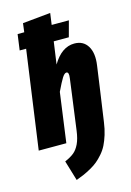

<svg xmlns="http://www.w3.org/2000/svg" viewBox="-144 -829 763 1122"><g transform="rotate(-15 238.0 -268.5)"><path d="M367.2 -550.8Q421.4 -550.8 447.5 -508.1Q473.6 -465.3 462.9 -392.1L445.8 -270L416 -62Q410.6 -22 400.1 11.7Q389.6 45.4 377 70.6Q364.3 95.7 345.5 117.2Q326.7 138.7 309.1 153.3Q291.5 168 267.1 181.6Q242.7 195.3 222.7 204.1Q202.6 212.9 174.8 223.1L138.2 101.1Q173.3 85.9 193.6 69.3Q213.9 52.7 228.3 22.5Q242.7 -7.8 249 -56.2L277.8 -270L290 -361.8Q295.4 -398.9 278.8 -398.9Q267.1 -398.9 252.9 -376.5Q238.8 -354 212.9 -299.8L171.9 0H4.9L87.9 -594.2H48.8L62 -689.9H102.1L108.9 -743.2L277.8 -759.8L268.1 -689.9H372.1L346.2 -594.2H254.9L235.8 -459Q290 -550.8 367.2 -550.8Z"/></g></svg>

Font: Fira Sans Compressed ExtraBold
Style: Italic
Weight: 800
Width: 3
Italic angle: -8°
Designer: Carrois Corporate & Edenspiekermann AG
Foundry: Carrois Corporate GbR & Edenspiekermann AG
Version: Version 4.203;PS 004.203;hotconv 1.0.88;makeotf.lib2.5.64775